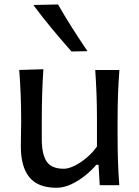

<svg xmlns="http://www.w3.org/2000/svg" viewBox="-20 -846 637 877"><path d="M237.8 11.7Q153.8 11.7 114.5 -36.1Q75.2 -84 75.2 -176.3Q75.2 -210.9 75.9 -236.8Q76.7 -262.7 76.7 -288.1Q76.7 -357.4 74.5 -413.1Q72.3 -468.8 67.9 -526.4L178.2 -529.8Q174.3 -472.2 172.6 -416.3Q170.9 -360.4 170.9 -298.3V-209Q170.9 -142.6 192.6 -108.9Q214.4 -75.2 271.5 -75.2Q292.5 -75.2 320.1 -88.6Q347.7 -102.1 375.2 -125.2Q402.8 -148.4 422.9 -176.8V-298.3Q422.9 -360.4 420.9 -414.6Q418.9 -468.8 415 -526.4H525.4Q521 -468.8 519 -413.1Q517.1 -357.4 517.1 -288.1V-231.9Q517.1 -166.5 518.8 -112.3Q520.5 -58.1 524.9 0H435.5L430.2 -93.3H419.9Q399.9 -69.3 369.9 -44.9Q339.8 -20.5 305.7 -4.4Q271.5 11.7 237.8 11.7ZM306.6 -610.8Q260.3 -663.1 216.3 -716.1Q172.4 -769 132.3 -823.2L245.1 -825.7Q275.4 -772.5 309.3 -719.2Q343.3 -666 379.4 -612.3Z"/></svg>

Font: Pinar Medium
Style: Regular
Weight: 500
Designer: Amin Abedi
Version: Version 3.000